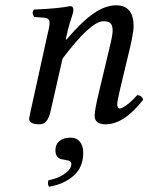

<svg xmlns="http://www.w3.org/2000/svg" viewBox="-20 -459 560 724"><path d="M89.8 -12.2Q89.8 -14.6 97.2 -47.9L155.8 -314Q167 -359.9 167 -371.1Q167 -390.6 148.9 -392.1L108.9 -395Q98.1 -411.6 107.9 -422.9Q201.2 -426.8 245.1 -436Q256.8 -436 256.8 -420.9Q256.8 -415 253.2 -403.8Q249.5 -392.6 242.4 -369.6Q235.4 -346.7 230 -319.8L228 -310.1H231Q288.6 -377.9 333 -408.4Q377.4 -439 418 -439Q483.9 -439 483.9 -358.9Q483.9 -340.3 471.2 -283.2L433.1 -124Q421.9 -74.2 421.9 -66.9Q421.9 -49.8 432.1 -49.8Q439.9 -49.8 459.2 -64.2Q478.5 -78.6 497.1 -100.1Q514.2 -100.1 520 -83Q447.8 9.8 377.9 9.8Q336.9 9.8 336.9 -22.9Q336.9 -44.9 354 -115.2L392.1 -274.9Q404.8 -326.7 404.8 -342.8Q404.8 -364.3 396.2 -371.6Q387.7 -378.9 370.1 -378.9Q321.8 -378.9 215.8 -237.8L171.9 -44.9Q166 -16.6 156 -3.4Q146 9.8 128.9 9.8Q89.8 9.8 89.8 -12.2ZM247.1 60.1Q268.6 60.1 281.2 75.4Q293.9 90.8 293.9 117.2Q293.9 171.4 257.6 203.6Q221.2 235.8 165 245.1Q158.7 237.3 162.1 221.2Q179.7 217.3 197.3 210.7Q214.8 204.1 231.9 189.9Q249 175.8 249 159.2Q249 151.9 242.9 148.7Q236.8 145.5 227.8 144.3Q218.8 143.1 210 140.9Q201.2 138.7 195.1 130.4Q189 122.1 189 107.9Q189 85.4 204.1 72.8Q219.2 60.1 247.1 60.1Z"/></svg>

Font: Common Serif
Style: Italic
Weight: 400
Italic angle: -12°
Designer: Philipp H. Poll, Khaled Hosny
Foundry: Stefan Peev, Context Ltd.
Version: Version 1.026